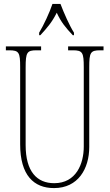

<svg xmlns="http://www.w3.org/2000/svg" viewBox="-20 -951 560 981"><path d="M180 -784V-771H186C222 -810 246 -838 270 -886C292 -838 315 -810 352 -771H358V-784C334 -822 306 -886 289 -931H248C233 -886 203 -822 180 -784ZM256 10C379 10 436 -89 436 -200V-607C436 -683 442 -694 492 -694H509V-714H328V-694H352C402 -694 408 -683 408 -607V-202C408 -114 369 -15 257 -15C169 -15 111 -74 111 -210V-606C111 -684 118 -694 167 -694H190V-714H10V-694H27C77 -694 83 -683 83 -609V-214C83 -55 153 10 256 10Z"/></svg>

Font: Noto Serif Lao ExtraCondensed Thin
Style: Regular
Weight: 100
Width: 2
Designer: Monotype Design Team
Foundry: Monotype Imaging Inc.
Version: Version 2.003